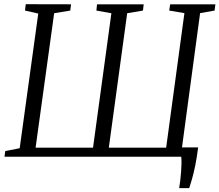

<svg xmlns="http://www.w3.org/2000/svg" viewBox="-20 -764 1070 936"><path d="M853.5 153Q856.5 135 859 113.8Q861.5 92.5 863 71.2Q864.5 50 864.8 31.5Q865 13 863.5 0L812.5 -45.5H946Q939.5 5 931.8 43Q924 81 916.2 108Q908.5 135 902.5 153ZM2 0 5.5 -27.5 76 -41.5 166.5 -698 102 -712.5 105.5 -743.5 326.5 -743 322.5 -712.5 244 -699.5 153.5 -44H433.5L523 -699.5L450 -712.5L453 -743H680.5L677 -712.5L600 -699.5L510.5 -44H790L879 -700L805 -712.5L809.5 -743H1030L1026 -712.5L955.5 -700L867 -44L938 -27.5L934.5 0Z"/></svg>

Font: Merriweather 72pt Light
Style: Italic
Weight: 300
Italic angle: -7.8°
Version: Version 2.101